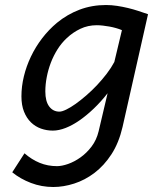

<svg xmlns="http://www.w3.org/2000/svg" viewBox="-20 -518 610 765"><path d="M465.8 -397.9Q455.6 -402.3 442.6 -406Q429.7 -409.7 416.5 -412.1Q403.3 -414.6 390.1 -416Q377 -417.5 365.7 -417.5Q330.1 -417.5 300.3 -403.3Q270.5 -389.2 246.1 -366.2Q225.1 -346.7 209.2 -321.5Q193.4 -296.4 182.6 -268.3Q171.9 -240.2 166.3 -210.9Q160.6 -181.6 160.6 -153.8Q160.6 -114.3 176 -93.8Q191.4 -73.2 216.8 -73.2Q227.1 -73.2 244.1 -81.5Q261.2 -89.8 281.5 -104.2Q301.8 -118.7 323.7 -137.7Q345.7 -156.7 366.5 -178.7Q387.2 -200.7 405.3 -224.4Q423.3 -248 435.5 -271ZM468.3 -12.2Q453.6 51.3 424.1 96.7Q394.5 142.1 356.4 170.9Q318.4 199.7 275.6 213.4Q232.9 227.1 192.4 227.1Q145.5 227.1 103.3 210.9Q61 194.8 28.8 168.5L77.6 92.8Q106 117.7 138.2 130.9Q170.4 144 207 144Q226.1 144 251.2 135.3Q276.4 126.5 300.8 109.1Q325.2 91.8 345 65.7Q364.7 39.6 373 4.9L408.7 -146.5Q382.8 -113.3 354.2 -85.9Q325.7 -58.6 297.4 -38.8Q269 -19 241.7 -8.3Q214.4 2.4 190.4 2.4Q166 2.4 143.3 -5.6Q120.6 -13.7 103.3 -30.5Q85.9 -47.4 75.7 -73Q65.4 -98.6 65.4 -134.3Q65.4 -173.8 75.2 -214.1Q85 -254.4 103.3 -292.7Q121.6 -331.1 147.9 -365.5Q174.3 -399.9 207 -427.2Q248 -460.9 297.1 -479.5Q346.2 -498 402.3 -498Q424.3 -498 446.5 -494.6Q468.8 -491.2 490 -486.1Q511.2 -481 531.2 -474.4Q551.3 -467.8 569.8 -461.4Z"/></svg>

Font: Andika New Basic
Style: Italic
Weight: 400
Italic angle: -14°
Designer: Victor Gaultney, Annie Olsen, Julie Remington, Don Collingsworth, Eric Hays
Foundry: SIL International
Version: Version 5.500